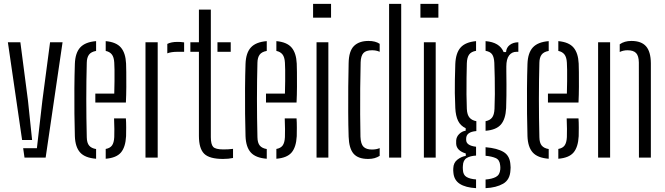

<svg xmlns="http://www.w3.org/2000/svg" viewBox="-20 -820 3462 999"><path d="M21 -600H86L125.5 -297L147 -91.5H95ZM100.5 -49H172L200.5 -297L240.5 -600H305.5L217.5 0H107.5Z M369.5 -111.5Q368 -163.5 367.2 -228.5Q366.5 -293.5 367 -361Q367.5 -428.5 369.5 -487.5Q371.5 -545 397.5 -573.2Q423.5 -601.5 480 -606V-555Q454 -550.5 443 -535.5Q432 -520.5 431.5 -494Q426.5 -308.5 431.5 -106Q432 -76.5 443.8 -62.5Q455.5 -48.5 480 -44.5V6Q422 1.5 396.8 -26.8Q371.5 -55 369.5 -111.5ZM476 -286.5V-333H574.5Q575.5 -365 575.8 -398Q576 -431 575.8 -457.2Q575.5 -483.5 574.5 -494Q573 -522.5 561.8 -536.8Q550.5 -551 530 -555V-606Q585 -601 609.2 -572.5Q633.5 -544 636 -489Q636.5 -478 637 -444.5Q637.5 -411 637.2 -368.2Q637 -325.5 635 -286.5ZM530 6V-45Q552.5 -49 562.8 -63.2Q573 -77.5 574.5 -106.5Q575 -121.5 575 -148.8Q575 -176 573.5 -204H635Q636.5 -184.5 636.5 -156.2Q636.5 -128 636 -111.5Q633 -54.5 609.2 -26.5Q585.5 1.5 530 6Z M850.5 -542.5V-591.5Q870.5 -602 903.5 -602Q911.5 -602 919.8 -601.5Q928 -601 938 -599.5V-550.5H904Q871 -550.5 850.5 -542.5ZM737 0V-600H800.5V0Z M970.5 -550.5V-600H1015V-770H1077V-106.5Q1077 -69 1089.2 -55.8Q1101.5 -42.5 1142.5 -42.5Q1158 -42.5 1168.2 -43.2Q1178.5 -44 1192.5 -45.5V2Q1169 7 1140.5 7Q1070 7 1042.5 -20Q1015 -47 1015 -113V-550.5ZM1111.5 -550.5V-600H1180.5V-550.5Z M1257.5 -111.5Q1256 -163.5 1255.2 -228.5Q1254.5 -293.5 1255 -361Q1255.5 -428.5 1257.5 -487.5Q1259.5 -545 1285.5 -573.2Q1311.5 -601.5 1368 -606V-555Q1342 -550.5 1331 -535.5Q1320 -520.5 1319.5 -494Q1314.5 -308.5 1319.5 -106Q1320 -76.5 1331.8 -62.5Q1343.5 -48.5 1368 -44.5V6Q1310 1.5 1284.8 -26.8Q1259.5 -55 1257.5 -111.5ZM1364 -286.5V-333H1462.5Q1463.5 -365 1463.8 -398Q1464 -431 1463.8 -457.2Q1463.5 -483.5 1462.5 -494Q1461 -522.5 1449.8 -536.8Q1438.5 -551 1418 -555V-606Q1473 -601 1497.2 -572.5Q1521.5 -544 1524 -489Q1524.5 -478 1525 -444.5Q1525.5 -411 1525.2 -368.2Q1525 -325.5 1523 -286.5ZM1418 6V-45Q1440.5 -49 1450.8 -63.2Q1461 -77.5 1462.5 -106.5Q1463 -121.5 1463 -148.8Q1463 -176 1461.5 -204H1523Q1524.5 -184.5 1524.5 -156.2Q1524.5 -128 1524 -111.5Q1521 -54.5 1497.2 -26.5Q1473.5 1.5 1418 6Z M1609 -728V-800H1702.5V-728ZM1627 0V-600H1688.5V0Z M2004.5 0V-800H2067.5V0ZM1794 -109Q1792 -169 1791.8 -236.2Q1791.5 -303.5 1792 -369.2Q1792.5 -435 1794 -491Q1795 -554.5 1821.8 -580.8Q1848.5 -607 1897.5 -607Q1933.5 -607 1955.5 -592V-550.5Q1938 -558.5 1916 -558.5Q1884 -558.5 1870.8 -543.8Q1857.5 -529 1856.5 -496Q1855 -431 1854.2 -360.8Q1853.5 -290.5 1854 -225Q1854.5 -159.5 1855.5 -108.5Q1857 -70.5 1871.5 -56.2Q1886 -42 1915 -42Q1939 -42 1955.5 -49.5V-9Q1943.5 -1.5 1929 2.8Q1914.5 7 1895.5 7Q1843.5 7 1819.8 -20.2Q1796 -47.5 1794 -109Z M2167.5 -728V-800H2261V-728ZM2185.5 0V-600H2247V0Z M2457 159Q2402.5 156 2372.2 136.5Q2342 117 2339 77.5Q2338.5 72.5 2338.2 67Q2338 61.5 2338.5 55.5Q2339.5 26.5 2359.8 10.8Q2380 -5 2403.5 -9V-21.5Q2355.5 -36 2353.5 -72Q2353.5 -77.5 2353.5 -80.5Q2353.5 -83.5 2353.5 -88.5Q2354.5 -108 2369 -122.5Q2383.5 -137 2403 -140V-153Q2376 -165.5 2363.5 -191.2Q2351 -217 2349 -257.5Q2347 -303 2346.5 -336Q2346 -369 2346.8 -403.5Q2347.5 -438 2349 -487.5Q2351.5 -545 2376.8 -573Q2402 -601 2457 -606V-555.5Q2432 -551.5 2421 -536.2Q2410 -521 2409 -491Q2408 -459 2407.5 -415.5Q2407 -372 2407.2 -328.5Q2407.5 -285 2409 -253Q2410.5 -222.5 2423 -208Q2435.5 -193.5 2458.5 -189.5V-138Q2405.5 -134 2405.5 -98.5V-92Q2405.5 -62.5 2457 -56.5V-10.5Q2427 -9 2408.2 2.2Q2389.5 13.5 2388.5 42.5Q2388 47 2388 52Q2388 57 2388.5 63Q2389.5 90.5 2407.8 101Q2426 111.5 2457 113.5ZM2506.5 -139.5V-189.5Q2528.5 -193.5 2540 -207.8Q2551.5 -222 2553 -254Q2554.5 -288 2554.8 -329.8Q2555 -371.5 2554.2 -414.2Q2553.5 -457 2552 -493.5Q2550.5 -523 2540.5 -537.2Q2530.5 -551.5 2506.5 -555.5V-606Q2580 -600 2600.5 -549H2613Q2614.5 -572.5 2632.5 -586.2Q2650.5 -600 2677 -600V-550.5H2667.5Q2643 -550.5 2628.8 -531.5Q2614.5 -512.5 2614.5 -474V-449Q2615 -411 2615.2 -381.5Q2615.5 -352 2615 -323Q2614.5 -294 2613.5 -257.5Q2610.5 -200 2586.2 -172Q2562 -144 2506.5 -139.5ZM2506.5 159V114Q2539.5 111.5 2560 100.8Q2580.5 90 2583 61.5Q2584 50.5 2582.5 40.5Q2580 11.5 2559.2 2.5Q2538.5 -6.5 2506.5 -9.5V-54Q2567.5 -49 2600.8 -28.8Q2634 -8.5 2636 40Q2636.5 45 2636.8 51.5Q2637 58 2636 64.5Q2634 115 2598 135.8Q2562 156.5 2506.5 159Z M2724.5 -111.5Q2723 -163.5 2722.2 -228.5Q2721.5 -293.5 2722 -361Q2722.5 -428.5 2724.5 -487.5Q2726.5 -545 2752.5 -573.2Q2778.5 -601.5 2835 -606V-555Q2809 -550.5 2798 -535.5Q2787 -520.5 2786.5 -494Q2781.5 -308.5 2786.5 -106Q2787 -76.5 2798.8 -62.5Q2810.5 -48.5 2835 -44.5V6Q2777 1.5 2751.8 -26.8Q2726.5 -55 2724.5 -111.5ZM2831 -286.5V-333H2929.5Q2930.5 -365 2930.8 -398Q2931 -431 2930.8 -457.2Q2930.5 -483.5 2929.5 -494Q2928 -522.5 2916.8 -536.8Q2905.5 -551 2885 -555V-606Q2940 -601 2964.2 -572.5Q2988.5 -544 2991 -489Q2991.5 -478 2992 -444.5Q2992.5 -411 2992.2 -368.2Q2992 -325.5 2990 -286.5ZM2885 6V-45Q2907.5 -49 2917.8 -63.2Q2928 -77.5 2929.5 -106.5Q2930 -121.5 2930 -148.8Q2930 -176 2928.5 -204H2990Q2991.5 -184.5 2991.5 -156.2Q2991.5 -128 2991 -111.5Q2988 -54.5 2964.2 -26.5Q2940.5 1.5 2885 6Z M3304.5 0 3304 -495Q3303.5 -529 3289.8 -543.8Q3276 -558.5 3245 -558.5Q3223 -558.5 3204.5 -549.5V-589.5Q3229 -607 3265 -607Q3317 -607 3341.5 -579Q3366 -551 3366.5 -491V0ZM3092 0V-600H3154.5V0Z"/></svg>

Font: Big Shoulders Stencil Text Light
Style: Regular
Weight: 300
Designer: Patric King
Foundry: XO Type Co
Version: Version 1.000